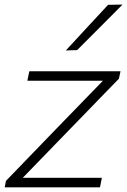

<svg xmlns="http://www.w3.org/2000/svg" viewBox="-30 -798 542 818"><path d="M-10 0 -4.5 -27.5Q53 -87 108 -144Q162.5 -200.5 210 -249.5L408.5 -454H86.5L95 -494.5H483.5L476.5 -462.5Q451 -436.5 416.5 -401Q382 -365 344.5 -326.5Q307 -288 273.5 -253.5L67 -40.5H404L396 0ZM250.5 -583Q296.5 -633 341 -681Q385.5 -729 430.5 -777.5L492 -778.5Q443 -729 395 -681L298.5 -584.5Z"/></svg>

Font: Heraclito ExtraLight
Style: Italic
Weight: 200
Italic angle: -12°
Designer: Kostas Bartsokas (font) & Cristiano Sobral (main changes)
Foundry: Kostas Bartsokas (font) & Cristiano Sobral (main changes)
Version: Version 1.00;July 8, 2020;FontCreator 13.0.0.2655 64-bit